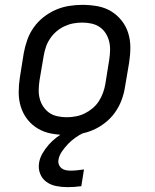

<svg xmlns="http://www.w3.org/2000/svg" viewBox="-20 -548 640 791"><path d="M254 8Q223 8 192.5 2.5Q162 -3 136.5 -18Q111 -33 93 -56Q75 -79 66 -107.5Q57 -136 57 -167Q57 -198 62 -230L78 -330Q83 -357 92.5 -384Q102 -411 119 -435Q136 -459 159.5 -477.5Q183 -496 209.5 -507.5Q236 -519 264 -523.5Q292 -528 319 -528Q351 -528 381.5 -522.5Q412 -517 437 -502Q462 -487 480.5 -464Q499 -441 508 -412.5Q517 -384 517 -353Q517 -322 512 -290L495 -190Q491 -163 481 -136Q471 -109 454 -85Q437 -61 413.5 -42.5Q390 -24 363.5 -12.5Q337 -1 309 3.5Q281 8 254 8ZM255 -65Q273 -65 292 -68.5Q311 -72 328.5 -80.5Q346 -89 361.5 -102Q377 -115 387.5 -131.5Q398 -148 404.5 -166Q411 -184 414 -202L430 -302Q433 -322 433.5 -341Q434 -360 429.5 -378Q425 -396 415 -411.5Q405 -427 390 -437Q375 -447 356.5 -451Q338 -455 318 -455Q300 -455 281.5 -451.5Q263 -448 245 -439.5Q227 -431 212 -418Q197 -405 186 -388.5Q175 -372 169 -354Q163 -336 160 -318L143 -218Q140 -198 139.5 -179Q139 -160 143.5 -142Q148 -124 158.5 -108.5Q169 -93 183.5 -83Q198 -73 217 -69Q236 -65 255 -65ZM258 223Q234 223 211.5 218.5Q189 214 171.5 201.5Q154 189 145.5 168Q137 147 141 123Q144 103 155 84Q166 65 180.5 48.5Q195 32 212.5 18.5Q230 5 250 -5L255 -8H324L323 0Q306 8 290 19.5Q274 31 260.5 45Q247 59 235.5 75.5Q224 92 221 110Q219 120 222.5 129.5Q226 139 233.5 145Q241 151 250.5 153Q260 155 271 155Q284 155 298 153.5Q312 152 326 150L315 219Q300 221 286 222Q272 223 258 223Z"/></svg>

Font: Iosevka SS04 Extended
Style: Italic
Weight: 400
Width: 7
Italic angle: -9°
Monospace: yes
Designer: Belleve Invis
Foundry: Belleve Invis
Version: Version 19.0.0; ttfautohint (v1.8.4)